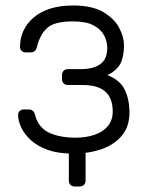

<svg xmlns="http://www.w3.org/2000/svg" viewBox="-20 -550 532 700"><path d="M253 130Q243 130 237 124Q231 118 231 108V0L292 -36V108Q292 118 286 124Q280 130 270 130ZM246 10Q191 10 153 -4Q115 -18 91.5 -40Q68 -62 57 -86Q46 -110 46 -131Q46 -140 52 -145.5Q58 -151 67 -151H84Q93 -151 99 -146.5Q105 -142 108 -130Q121 -83 160.5 -65.5Q200 -48 256 -48Q292 -48 323 -58Q354 -68 372.5 -89.5Q391 -111 391 -144Q391 -192 364 -216Q337 -240 282 -240H228Q218 -240 212 -246Q206 -252 206 -262V-276Q206 -286 212 -292Q218 -298 228 -298H275Q320 -298 345.5 -316Q371 -334 371 -375Q371 -399 359.5 -421Q348 -443 321 -457.5Q294 -472 246 -472Q179 -472 152.5 -448.5Q126 -425 115 -380Q112 -368 106 -363.5Q100 -359 91 -359H74Q65 -359 59 -364.5Q53 -370 53 -379Q53 -411 65.5 -438Q78 -465 102.5 -486Q127 -507 163 -518.5Q199 -530 246 -530Q316 -530 356.5 -506Q397 -482 414.5 -448.5Q432 -415 432 -385Q432 -344 419.5 -319Q407 -294 372 -276Q417 -258 434 -224.5Q451 -191 452 -144Q453 -91 425.5 -57Q398 -23 351 -6.5Q304 10 246 10Z"/></svg>

Font: Rubik Light
Style: Regular
Weight: 300
Designer: Hubert and Fischer
Foundry: Hubert and Fischer
Version: Version 2.300;gftools[0.9.30]